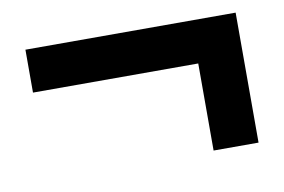

<svg xmlns="http://www.w3.org/2000/svg" viewBox="-46 -499 682 461"><g transform="rotate(-10 295.0 -268.5)"><path d="M441.5 -109.7V-322H38.6V-426.6H551.1V-109.7Z"/></g></svg>

Font: Noto Sans KR Thin
Style: Regular
Weight: 100
Designer: Ryoko NISHIZUKA 西塚涼子 (kana, bopomofo & ideographs); Paul D. Hunt (Latin, Greek & Cyrillic); Sandoll Communications 산돌커뮤니
Foundry: Adobe
Version: Version 2.004-H2;hotconv 1.0.118;makeotfexe 2.5.65603